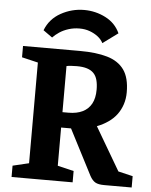

<svg xmlns="http://www.w3.org/2000/svg" viewBox="-58 -898 744 946"><g transform="rotate(5 314.5 -425.5)"><path d="M320 -851Q377 -851 426.5 -825.5Q476 -800 498 -751L423 -696Q414 -714 396.5 -727.5Q379 -741 356 -749.5Q333 -758 305 -758Q277 -758 251.5 -750Q226 -742 206.5 -729Q187 -716 174 -702L129 -734Q151 -791 205 -821Q259 -851 320 -851ZM35 0V-56L115 -75V-573L35 -592V-648H317Q397 -648 452 -632Q507 -616 535.5 -576.5Q564 -537 564 -465Q564 -433 555 -405.5Q546 -378 529.5 -355.5Q513 -333 488 -315.5Q463 -298 432 -286L557 -73L629 -56V0H493Q464 0 449 -8.5Q434 -17 422 -39L306 -264H257V-75L337 -56V0ZM257 -340H287Q328 -340 356.5 -354Q385 -368 400 -395.5Q415 -423 415 -465Q415 -492 409.5 -512.5Q404 -533 391.5 -546Q379 -559 358.5 -565.5Q338 -572 308 -572Q293 -572 279 -571Q265 -570 257 -568Z"/></g></svg>

Font: Faustina
Style: Bold
Weight: 700
Designer: Alfonso Garcia
Foundry: http://www.omnibus-type.com
Version: Version 1.200